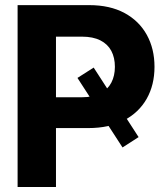

<svg xmlns="http://www.w3.org/2000/svg" viewBox="-20 -748 668 768"><path d="M354.7 -477.7 534.4 -199.6 470.1 -158.2 289.8 -436.3ZM50.4 0V-727.5H336.9Q419.7 -727.5 478 -696Q536.2 -664.6 567.1 -608.8Q598 -553 598 -480.7Q598 -408.2 566.8 -353Q535.5 -297.8 476.3 -266.7Q417 -235.7 333.2 -235.7H150.4V-359H308Q352.5 -359 381.7 -374.5Q410.9 -389.9 425.3 -417.4Q439.6 -444.8 439.6 -480.7Q439.6 -517.3 425.3 -544.4Q410.9 -571.5 381.6 -586.4Q352.3 -601.4 307.6 -601.4H203.9V0Z"/></svg>

Font: Inter Tight
Style: Regular
Weight: 400
Designer: Rasmus Andersson
Foundry: rsms
Version: Version 3.002